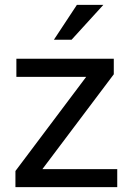

<svg xmlns="http://www.w3.org/2000/svg" viewBox="-20 -770 536 790"><path d="M462.4 -74.2V0H78.1V-74.2ZM448.2 -464.4 98.6 0H43.5V-66.4L390.6 -528.3H448.2ZM408.2 -528.3V-453.6H47.4V-528.3ZM201.7 -606.4 296.4 -750H405.3L274.4 -606.4Z"/></svg>

Font: RobotoDEMO
Style: Regular
Weight: 400
Designer: Christian Robertson
Foundry: Google
Version: Version 2.136